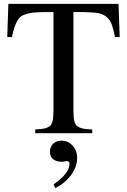

<svg xmlns="http://www.w3.org/2000/svg" viewBox="-20 -682 651 983"><path d="M452.1 -19V0H160.2V-19Q182.6 -20.5 196.3 -22.2Q210 -23.9 221.4 -28.6Q232.9 -33.2 238.3 -39.1Q243.7 -44.9 247.6 -57.1Q251.5 -69.3 252.4 -83Q253.4 -96.7 253.9 -120.1V-620.1H200.2Q163.6 -619.6 141.4 -616.2Q119.1 -612.8 101.6 -605.7Q84 -598.6 73.5 -583.3Q63 -567.9 55.7 -547.4Q48.3 -526.9 41 -492.2H17.1L22.9 -662.1H586.9L592.8 -492.2H568.8Q560.1 -535.6 551.5 -558.3Q543 -581.1 524.7 -595.9Q506.3 -610.8 481.4 -615Q456.5 -619.1 410.2 -620.1H356V-108.9Q356.4 -89.4 357.7 -76.9Q358.9 -64.5 363 -54Q367.2 -43.5 373.5 -37.8Q379.9 -32.2 391.1 -27.8Q402.3 -23.4 416.5 -21.7Q430.7 -20 452.1 -19ZM263.2 280.8 253.9 262.2Q335.9 206.1 335.9 155.8Q335.9 149.9 331.8 146Q327.6 142.1 321.8 142.1Q319.8 142.1 314.9 144Q303.2 146 294.9 146Q267.1 146 251.5 132.6Q235.8 119.1 235.8 95.2Q235.8 69.8 252.2 54Q268.6 38.1 294.9 38.1Q328.6 38.1 351.8 63.7Q375 89.4 375 127Q375 171.9 344.2 213.9Q313.5 255.9 263.2 280.8Z"/></svg>

Font: Accordance
Style: Regular
Weight: 400
Version: Version 1.1 (build May 11, 2018) Miklal Software Solutions, 